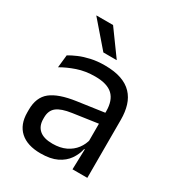

<svg xmlns="http://www.w3.org/2000/svg" viewBox="-168 -787 829 903"><g transform="rotate(30 247.0 -336.0)"><path d="M355.5 0 359 -118.5 356 -131V-286.5L356.5 -315Q356.5 -374.5 326.2 -403Q296 -431.5 230.5 -431.5Q178 -431.5 134.2 -416.5Q90.5 -401.5 56.5 -381.5L64 -450.5Q83 -462 109.2 -473.2Q135.5 -484.5 169.2 -492Q203 -499.5 243.5 -499.5Q296 -499.5 332.8 -486.8Q369.5 -474 392.2 -450Q415 -426 425.5 -392Q436 -358 436 -316V0ZM187.5 10.5Q115 10.5 76.2 -24.8Q37.5 -60 37.5 -125.5V-140Q37.5 -207.5 79.2 -240.8Q121 -274 212 -287L366.5 -309L371 -250L222 -228.5Q166 -220.5 142 -201.2Q118 -182 118 -144.5V-136.5Q118 -98 141.8 -77.5Q165.5 -57 213 -57Q255 -57 285 -71.5Q315 -86 333.5 -110.5Q352 -135 358.5 -165L371 -110H355.5Q348.5 -78 329.2 -50.5Q310 -23 275.5 -6.2Q241 10.5 187.5 10.5ZM181.5 -683 278.5 -549.5V-548.5H206.5L91.5 -681.5V-683Z"/></g></svg>

Font: Anek Tamil
Style: Regular
Weight: 400
Designer: Aadarsh Rajan (Tamil), Yesha Goshar (Latin)
Foundry: Ek Type
Version: Version 1.003